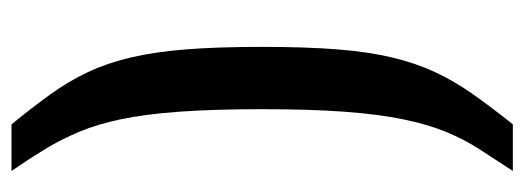

<svg xmlns="http://www.w3.org/2000/svg" viewBox="-316 -468 933 342"><g transform="rotate(-90 151.0 -296.5)"><path d="M18 150Q39 118 57 90Q75 62 88 30Q101 -2 110 -45.5Q119 -89 123.5 -150Q128 -211 128 -297Q128 -383 123.5 -444.5Q119 -506 110 -548.5Q101 -591 87.5 -623Q74 -655 57 -683Q40 -711 18 -743H101Q132 -705 155 -673Q178 -641 194 -607Q210 -573 220 -531Q230 -489 234.5 -432.5Q239 -376 239 -297Q239 -218 234.5 -162Q230 -106 220 -64.5Q210 -23 194.5 10.5Q179 44 156 77Q133 110 101 150Z"/></g></svg>

Font: Saira SemiCondensed SemiBold
Style: Regular
Weight: 600
Width: 4
Designer: Hector Gatti with collaboration of the Omnibus-Type team
Foundry: Omnibus-Type
Version: Version 1.101